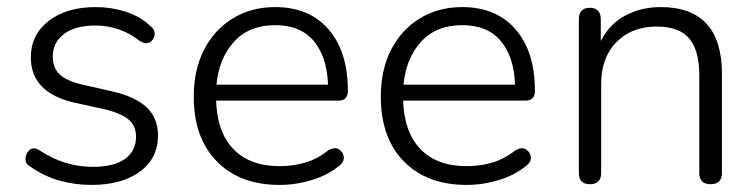

<svg xmlns="http://www.w3.org/2000/svg" viewBox="-20 -514 2135 542"><path d="M238 8Q192 8 148.5 -4Q105 -16 65 -44Q51 -52 52 -67Q53 -82 64 -91Q75 -100 91 -90Q129 -65 166.5 -54Q204 -43 241 -43Q302 -43 333 -65.5Q364 -88 364 -128Q364 -159 343 -176.5Q322 -194 278 -205L191 -224Q67 -252 67 -352Q67 -416 117.5 -455Q168 -494 250 -494Q294 -494 334.5 -481Q375 -468 403 -442Q418 -431 416.5 -416.5Q415 -402 403.5 -395Q392 -388 375 -398Q346 -421 314 -431.5Q282 -442 250 -442Q192 -442 160.5 -418Q129 -394 129 -354Q129 -323 148 -304.5Q167 -286 209 -276L297 -256Q362 -241 394 -211Q426 -181 426 -131Q426 -67 375 -29.5Q324 8 238 8Z M769 8Q657 8 592 -58.5Q527 -125 527 -241Q527 -317 556 -373.5Q585 -430 637 -462Q689 -494 757 -494Q853 -494 907.5 -431Q962 -368 962 -258Q962 -230 936 -230H590Q593 -140 639.5 -92.5Q686 -45 769 -45Q806 -45 840 -54.5Q874 -64 906 -89Q924 -100 936.5 -92.5Q949 -85 950.5 -70.5Q952 -56 935 -44Q904 -19 859.5 -5.5Q815 8 769 8ZM591 -275H906Q903 -354 865.5 -398.5Q828 -443 757 -443Q683 -443 640.5 -396Q598 -349 591 -275Z M1297 8Q1185 8 1120 -58.5Q1055 -125 1055 -241Q1055 -317 1084 -373.5Q1113 -430 1165 -462Q1217 -494 1285 -494Q1381 -494 1435.5 -431Q1490 -368 1490 -258Q1490 -230 1464 -230H1118Q1121 -140 1167.5 -92.5Q1214 -45 1297 -45Q1334 -45 1368 -54.5Q1402 -64 1434 -89Q1452 -100 1464.5 -92.5Q1477 -85 1478.5 -70.5Q1480 -56 1463 -44Q1432 -19 1387.5 -5.5Q1343 8 1297 8ZM1119 -275H1434Q1431 -354 1393.5 -398.5Q1356 -443 1285 -443Q1211 -443 1168.5 -396Q1126 -349 1119 -275Z M1645 6Q1614 6 1614 -26V-459Q1614 -492 1645 -492Q1676 -492 1676 -459V-398Q1700 -446 1745 -470Q1790 -494 1845 -494Q2018 -494 2018 -305V-26Q2018 6 1986 6Q1954 6 1954 -26V-301Q1954 -372 1925.5 -405.5Q1897 -439 1834 -439Q1763 -439 1720 -395Q1677 -351 1677 -277V-26Q1677 6 1645 6Z"/></svg>

Font: Chiron GoRound TC L
Style: Regular
Weight: 300
Designer: Ryoko NISHIZUKA 西塚涼子 (kana, bopomofo & ideographs); Paul D. Hunt (Latin, Greek & Cyrillic); Sandoll Communications 산돌커뮤니
Foundry: Adobe
Version: Version 1.000;hotconv 1.1.1;makeotfexe 2.6.0